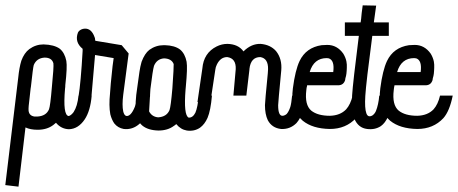

<svg xmlns="http://www.w3.org/2000/svg" viewBox="-62 -488 1729 725"><path d="M106.4 -270.5Q76.2 -268.6 65.4 -242.2Q62.5 -232.4 54.7 -160.2Q53.7 -156.2 53.7 -154.3Q52.7 -142.6 49.8 -119.1Q44.9 -82 45.9 -70.3Q47.9 -50.8 68.4 -47.9Q74.2 -47.9 79.1 -47.9Q112.3 -49.8 123 -75.2Q127.9 -87.9 133.8 -158.2Q141.6 -236.3 139.6 -249Q133.8 -270.5 106.4 -270.5ZM102.5 -320.3Q142.6 -319.3 164.1 -303.7Q182.6 -288.1 188.5 -257.8Q192.4 -235.4 184.6 -167Q184.6 -159.2 183.6 -153.3Q174.8 -52.7 197.3 -49.8Q206.1 -51.8 215.8 -64.5Q230.5 -86.9 234.4 -127H284.2Q279.3 -69.3 257.8 -37.1Q233.4 -1 198.2 0Q168.9 -1 149.4 -24.4Q145.5 -20.5 138.7 -15.6Q115.2 2 80.1 2Q52.7 2 34.2 -6.8L7.8 216.8L-42 210.9L6.8 -194.3Q10.7 -233.4 18.6 -258.8Q29.3 -288.1 48.8 -302.7Q73.2 -320.3 102.5 -320.3Z M251 -378.9Q278.3 -384.8 292 -355.5Q294.9 -349.6 295.9 -345.7Q296.9 -343.8 296.9 -339.8Q297.9 -335.9 297.9 -334L397.5 -317.4L423.8 -286.1Q423.8 -285.2 403.3 -129.9Q398.4 -90.8 403.3 -67.4Q409.2 -43 425.8 -52.7Q427.7 -54.7 430.7 -56.6Q439.5 -65.4 447.3 -85Q451.2 -95.7 454.1 -127H504.9Q500 -84 494.1 -67.4Q482.4 -37.1 464.8 -20.5Q438.5 2.9 405.3 -1Q382.8 -4.9 369.1 -22.5Q359.4 -37.1 354.5 -56.6Q348.6 -88.9 353.5 -135.7Q354.5 -144.5 356.4 -173.8Q364.3 -254.9 367.2 -268.6L296.9 -280.3Q284.2 -128.9 283.2 -122.1L234.4 -123Q243.2 -175.8 250 -295.9V-303.7Q218.8 -329.1 232.4 -365.2Q237.3 -375 251 -378.9Z M593.8 -246.1Q585.9 -266.6 557.6 -267.6Q530.3 -265.6 519.5 -239.3Q514.6 -222.7 505.9 -151.4L501 -67.4Q511.7 -46.9 535.2 -44.9Q567.4 -46.9 578.1 -72.3Q583 -85.9 588.9 -154.3Q594.7 -238.3 593.8 -246.1ZM556.6 -317.4H560.5Q597.7 -316.4 618.2 -300.8Q636.7 -285.2 642.6 -254.9Q646.5 -232.4 639.6 -160.2Q638.7 -154.3 638.7 -150.4Q630.9 -52.7 650.4 -43.9Q666 -43 675.8 -62.5Q684.6 -83 688.5 -127H738.3Q733.4 -70.3 721.7 -43Q710.9 -18.6 693.4 -5.9Q671.9 8.8 643.6 4.9Q620.1 1 603.5 -19.5Q599.6 -15.6 594.7 -12.7Q571.3 4.9 536.1 4.9Q497.1 3.9 475.6 -13.7Q455.1 -31.2 451.2 -61.5Q447.3 -100.6 456.1 -156.2Q465.8 -232.4 470.7 -247.1Q471.7 -252 472.7 -254.9Q484.4 -286.1 502 -299.8Q526.4 -317.4 556.6 -317.4Z M796.9 -322.3Q837.9 -321.3 857.4 -293.9Q886.7 -323.2 921.9 -322.3Q959 -319.3 980.5 -294.9Q1003.9 -265.6 1000 -221.7Q988.3 -99.6 988.3 -90.8Q988.3 -48.8 1005.9 -50.8Q1013.7 -51.8 1020.5 -57.6Q1028.3 -66.4 1034.2 -84Q1038.1 -96.7 1041 -127H1090.8Q1090.8 -100.6 1082 -69.3Q1072.3 -40 1057.6 -23.4Q1033.2 1 999 -1Q964.8 -4.9 949.2 -34.2Q938.5 -56.6 938.5 -90.8Q938.5 -102.5 949.2 -210.9Q949.2 -219.7 950.2 -226.6Q951.2 -267.6 920.9 -272.5Q884.8 -272.5 879.9 -227.5Q879.9 -226.6 879.9 -225.6L868.2 -127H819.3L828.1 -226.6Q830.1 -267.6 795.9 -272.5Q770.5 -272.5 756.8 -244.1Q752 -234.4 751 -224.6L732.4 -101.6L683.6 -102.5L702.1 -229.5Q707 -288.1 755.9 -312.5Q775.4 -322.3 796.9 -322.3Z M1171.9 -268.6Q1123 -268.6 1107.4 -215.8H1196.3Q1202.1 -259.8 1179.7 -267.6Q1175.8 -268.6 1171.9 -268.6ZM1173.8 -318.4Q1210.9 -318.4 1234.4 -285.2Q1243.2 -270.5 1246.1 -255.9Q1247.1 -250 1247.6 -244.1Q1248 -238.3 1247.6 -231.9Q1247.1 -225.6 1247.1 -221.2Q1247.1 -216.8 1246.1 -210Q1245.1 -203.1 1244.6 -201.2Q1244.1 -199.2 1242.2 -192.4L1241.2 -185.5Q1235.4 -167 1216.8 -166H1097.7Q1097.7 -163.1 1095.7 -156.2Q1094.7 -150.4 1094.7 -147.5Q1087.9 -91.8 1113.3 -70.3Q1137.7 -50.8 1183.6 -50.8Q1222.7 -51.8 1245.1 -75.2Q1261.7 -93.8 1269.5 -127H1317.4Q1305.7 -68.4 1282.2 -42Q1244.1 -1 1183.6 -1Q1118.2 -2 1081.1 -32.2Q1033.2 -73.2 1043.9 -154.3Q1052.7 -222.7 1069.3 -257.8Q1093.8 -308.6 1152.3 -317.4Q1163.1 -318.4 1173.8 -318.4Z M1307.6 -467.8 1358.4 -466.8Q1350.6 -410.2 1349.6 -403.3H1406.2V-352.5H1343.8Q1320.3 -174.8 1317.4 -126Q1314.5 -79.1 1321.3 -60.5Q1327.1 -43 1343.8 -51.8Q1352.5 -57.6 1357.4 -68.4Q1367.2 -92.8 1370.1 -127H1419.9Q1416 -78.1 1403.3 -47.9Q1392.6 -23.4 1376 -11.7Q1353.5 2.9 1324.2 -1Q1291 -4.9 1276.4 -39.1Q1275.4 -42 1274.4 -43.9Q1264.6 -73.2 1267.6 -127.9Q1270.5 -174.8 1293 -352.5H1240.2V-403.3H1299.8Q1301.8 -415 1303.7 -438.5Q1306.6 -458 1307.6 -467.8Z M1502 -268.6Q1453.1 -268.6 1437.5 -215.8H1526.4Q1532.2 -259.8 1509.8 -267.6Q1505.9 -268.6 1502 -268.6ZM1503.9 -318.4Q1541 -318.4 1564.5 -285.2Q1573.2 -270.5 1576.2 -255.9Q1577.1 -250 1577.6 -244.1Q1578.1 -238.3 1577.6 -231.9Q1577.1 -225.6 1577.1 -221.2Q1577.1 -216.8 1576.2 -210Q1575.2 -203.1 1574.7 -201.2Q1574.2 -199.2 1572.3 -192.4L1571.3 -185.5Q1565.4 -167 1546.9 -166H1427.7Q1427.7 -163.1 1425.8 -156.2Q1424.8 -150.4 1424.8 -147.5Q1418 -91.8 1443.4 -70.3Q1467.8 -50.8 1513.7 -50.8Q1552.7 -51.8 1575.2 -75.2Q1591.8 -93.8 1599.6 -127H1647.5Q1635.7 -68.4 1612.3 -42Q1574.2 -1 1513.7 -1Q1448.2 -2 1411.1 -32.2Q1363.3 -73.2 1374 -154.3Q1382.8 -222.7 1399.4 -257.8Q1423.8 -308.6 1482.4 -317.4Q1493.2 -318.4 1503.9 -318.4Z"/></svg>

Font: Bratas-flat
Style: flat
Weight: 400
Designer: MUHAMMAD YONI
Version: Version 001.000